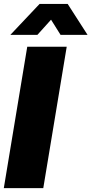

<svg xmlns="http://www.w3.org/2000/svg" viewBox="-23 -968 471 988"><path d="M320.3 -727.5 199.7 0H-3.4L117.2 -727.5ZM169.4 -788.6H30.8V-789.1L180.7 -947.8H325.2L427.2 -789.1V-788.6H288.6L239.7 -866.7Z"/></svg>

Font: Inter Display Black
Style: Italic
Weight: 900
Italic angle: -9.39999°
Designer: Rasmus Andersson
Foundry: rsms
Version: Version 4.000;git-a52131595